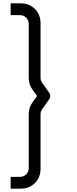

<svg xmlns="http://www.w3.org/2000/svg" viewBox="-20 -908 460 1146"><path d="M103 218H43.5V147.5H99.5Q121.5 147.5 136.5 132.5Q151.5 117.5 151.5 96.5V-226.5Q151.5 -265 173.5 -296.5L201.5 -335L173.5 -373.5Q151.5 -405 151.5 -443.5V-765.5Q151.5 -787.5 136.5 -802.5Q121.5 -817.5 99.5 -817.5H43.5V-888H103Q155 -888 188.5 -854.5Q222 -821 222 -769V-443.5Q222 -429 231 -414.5L273.5 -355Q280 -346 280 -335Q280 -324 273.5 -315L231 -255.5Q222 -242 222 -226.5V99.5Q222 151 188.5 184.5Q155 218 103 218Z"/></svg>

Font: Cns Manrope
Style: Regular
Weight: 400
Designer: Mikhail Sharanda
Foundry: Mikhail Sharanda
Version: Version 4.504